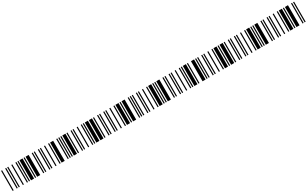

<svg xmlns="http://www.w3.org/2000/svg" viewBox="404 -2738 7832 4886"><g transform="rotate(-30 4320.0 -295.0)"><path d="M0 0V-590H30V0ZM120 0V-590H150V0ZM180 0V-590H210V0ZM300 0V-590H330V0ZM420 0V-590H450V0ZM480 0V-590H510V0ZM540 0V-590H630V0ZM660 0V-590H690V0ZM720 0V-590H810V0ZM900 0V-590H930V0Z M960 0V-590H990V0ZM1080 0V-590H1110V0ZM1140 0V-590H1170V0ZM1260 0V-590H1290V0ZM1380 0V-590H1410V0ZM1440 0V-590H1530V0ZM1620 0V-590H1650V0ZM1680 0V-590H1710V0ZM1740 0V-590H1770V0ZM1800 0V-590H1890V0Z M1920 0V-590H1950V0ZM2040 0V-590H2070V0ZM2100 0V-590H2130V0ZM2220 0V-590H2250V0ZM2340 0V-590H2370V0ZM2400 0V-590H2430V0ZM2460 0V-590H2550V0ZM2580 0V-590H2670V0ZM2700 0V-590H2730V0ZM2820 0V-590H2850V0Z M2880 0V-590H2910V0ZM3000 0V-590H3030V0ZM3060 0V-590H3090V0ZM3180 0V-590H3210V0ZM3300 0V-590H3330V0ZM3360 0V-590H3450V0ZM3480 0V-590H3510V0ZM3540 0V-590H3630V0ZM3720 0V-590H3750V0ZM3780 0V-590H3810V0Z M3840 0V-590H3870V0ZM3960 0V-590H3990V0ZM4020 0V-590H4050V0ZM4140 0V-590H4170V0ZM4260 0V-590H4290V0ZM4320 0V-590H4410V0ZM4440 0V-590H4470V0ZM4500 0V-590H4530V0ZM4560 0V-590H4650V0ZM4740 0V-590H4770V0Z M4800 0V-590H4830V0ZM4920 0V-590H4950V0ZM4980 0V-590H5010V0ZM5100 0V-590H5130V0ZM5220 0V-590H5250V0ZM5280 0V-590H5310V0ZM5340 0V-590H5430V0ZM5460 0V-590H5490V0ZM5580 0V-590H5670V0ZM5700 0V-590H5730V0Z M5760 0V-590H5790V0ZM5880 0V-590H5910V0ZM5940 0V-590H5970V0ZM6060 0V-590H6090V0ZM6180 0V-590H6210V0ZM6240 0V-590H6330V0ZM6360 0V-590H6390V0ZM6420 0V-590H6510V0ZM6540 0V-590H6570V0ZM6660 0V-590H6690V0Z M6720 0V-590H6750V0ZM6840 0V-590H6870V0ZM6900 0V-590H6930V0ZM7020 0V-590H7050V0ZM7140 0V-590H7170V0ZM7200 0V-590H7290V0ZM7320 0V-590H7350V0ZM7380 0V-590H7410V0ZM7440 0V-590H7530V0ZM7620 0V-590H7650V0Z M7680 0V-590H7710V0ZM7800 0V-590H7830V0ZM7860 0V-590H7890V0ZM7980 0V-590H8010V0ZM8100 0V-590H8130V0ZM8160 0V-590H8250V0ZM8280 0V-590H8310V0ZM8340 0V-590H8430V0ZM8520 0V-590H8550V0ZM8580 0V-590H8610V0Z"/></g></svg>

Font: Libre Barcode 39 Extended
Style: Regular
Weight: 400
Version: Version 1.005; ttfautohint (v1.8.3)